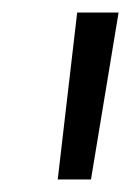

<svg xmlns="http://www.w3.org/2000/svg" viewBox="-20 -760 209 306"><path d="M169 -740 125 -474H72L103 -740Z"/></svg>

Font: Pathway Extreme Condensed ExtraLight
Style: Italic
Weight: 250
Width: 3
Italic angle: -8°
Version: Version 1.001;gftools[0.9.26]